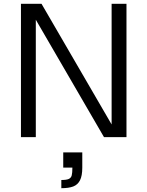

<svg xmlns="http://www.w3.org/2000/svg" viewBox="-20 -720 774 1008"><path d="M90 -700H198L589 -27L566 -21V-700H644V0H526L145 -656L168 -662V0H90ZM360 160H412Q412 203 400 226.5Q388 250 364.5 259Q341 268 302 268V225Q329 225 341 219.5Q353 214 356.5 201Q360 188 360 160ZM312 80H412V160H312Z"/></svg>

Font: Uncut Sans VF
Style: Regular
Weight: 400
Designer: Kasper Nordkvist
Foundry: Uncut Type
Version: Version 1.100;FEAKit 1.0